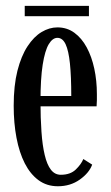

<svg xmlns="http://www.w3.org/2000/svg" viewBox="-20 -622 378 652"><path d="M176.5 10.5Q139 10.5 111 -10Q83 -30.5 64.2 -67.2Q45.5 -104 36 -154Q26.5 -204 26.5 -263Q26.5 -331.5 39.2 -381.8Q52 -432 73.5 -464.8Q95 -497.5 121.2 -513.2Q147.5 -529 175 -529Q207.5 -529 232.5 -510.8Q257.5 -492.5 274.5 -461Q291.5 -429.5 300.2 -388.8Q309 -348 309 -302.5Q309 -292 309 -281.8Q309 -271.5 308 -261H111V-296H222Q222 -362.5 217.5 -406.2Q213 -450 202.8 -471.8Q192.5 -493.5 175 -493.5Q158.5 -493.5 145.5 -471.8Q132.5 -450 125 -402.5Q117.5 -355 117.5 -278Q117.5 -221 120.8 -174.8Q124 -128.5 131.8 -95.8Q139.5 -63 152.8 -45.8Q166 -28.5 186.5 -28.5Q219 -28.5 237.5 -46.5Q256 -64.5 263 -82L293 -63Q283 -35 251 -12.2Q219 10.5 176.5 10.5ZM64 -567V-602H282V-567Z"/></svg>

Font: Imbue Thin 10pt Medium
Style: Regular
Weight: 500
Version: Version 1.102